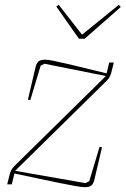

<svg xmlns="http://www.w3.org/2000/svg" viewBox="-20 -766 522 798"><path d="M332 12Q320 12 292 7Q264 2 225 -6Q186 -14 138.5 -24Q91 -34 40 -45L29 0H10L21 -44Q25 -58 32.5 -67.5Q40 -77 49 -85L420 -450L165 -501L149 -493L106 -350L96 -352L128 -488Q132 -504 140.5 -511Q149 -518 168 -518Q179 -518 203.5 -513Q228 -508 262 -500Q296 -492 337 -482Q378 -472 423 -461L434 -506H453L442 -462Q438 -448 430.5 -438.5Q423 -429 414 -421L43 -56L335 -5L351 -13L394 -156L404 -154L372 -18Q368 -2 359.5 5Q351 12 332 12ZM214 -739 224 -746 321 -622 474 -746 482 -737 332 -605H308Z"/></svg>

Font: IBM Plex Serif Thin
Style: Italic
Weight: 100
Italic angle: -14°
Designer: Mike Abbink, Paul van der Laan, Pieter van Rosmalen
Foundry: Bold Monday
Version: Version 3.001